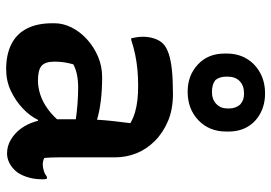

<svg xmlns="http://www.w3.org/2000/svg" viewBox="-152 -742 903 640"><g transform="rotate(90 300.0 -421.5)"><path d="M504 -353Q504 -330 504 -306.5Q504 -283 504 -259.5Q504 -236 504 -212.5Q504 -189 504 -166Q504 -153 504.5 -141Q505 -129 506 -117Q510 -115 516 -113.5Q522 -112 527 -112Q538 -112 549 -115.5Q560 -119 569 -126H575Q577 -121 577 -117Q577 -113 577 -107Q577 -81 568.5 -56.5Q560 -32 547 -19Q533 -5 519 1Q505 7 491 7Q466 7 444.5 -6Q423 -19 408 -39.5Q393 -60 385 -86Q377 -112 377 -138Q377 -163 377 -189Q377 -215 377 -236Q377 -266 378.5 -292Q380 -318 383 -345.5Q386 -373 390 -404Q373 -414 354 -419.5Q335 -425 313.5 -427.5Q292 -430 265 -430Q236 -430 210.5 -427.5Q185 -425 161 -420Q137 -415 113 -407H107Q105 -416 103.5 -426Q102 -436 102 -447Q102 -466 108 -484Q114 -502 125 -513Q136 -524 157.5 -531.5Q179 -539 212.5 -542.5Q246 -546 293 -546Q344 -546 383 -529.5Q422 -513 449.5 -485.5Q477 -458 490.5 -424Q504 -390 504 -353ZM185 -151Q185 -120 199 -108Q213 -96 248 -96Q271 -96 295.5 -104Q320 -112 344.5 -130Q369 -148 391 -176L394 -96H379Q366 -69 340.5 -45Q315 -21 282 -5.5Q249 10 210 10Q162 10 127.5 -7Q93 -24 75 -58.5Q57 -93 57 -144V-151Q57 -180 71 -208Q85 -236 110 -259Q135 -282 167.5 -296Q200 -310 237 -310Q279 -310 315.5 -305.5Q352 -301 378 -293Q404 -285 415 -275Q421 -270 425.5 -261.5Q430 -253 432.5 -241Q435 -229 435 -211Q408 -218 379.5 -222Q351 -226 323.5 -228Q296 -230 272 -230Q247 -230 228 -226Q209 -222 194 -214Q190 -200 187.5 -185Q185 -170 185 -153ZM291 -853Q328 -853 357 -837.5Q386 -822 402 -795Q418 -768 418 -730V-724Q418 -667 380.5 -631Q343 -595 285 -595Q231 -595 194.5 -629Q158 -663 158 -718V-725Q158 -763 175 -791.5Q192 -820 222 -836.5Q252 -853 291 -853ZM291 -783Q265 -783 250 -768.5Q235 -754 235 -729V-722Q235 -712 238 -703Q241 -694 246 -688Q255 -681 265 -678.5Q275 -676 286 -676Q311 -676 326 -690.5Q341 -705 341 -727V-734Q341 -745 337.5 -754Q334 -763 328 -770Q320 -777 311.5 -780Q303 -783 291 -783Z"/></g></svg>

Font: Recursive Casual SemiBold
Style: Regular
Weight: 600
Version: Version 1.047